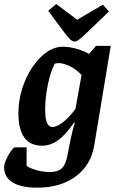

<svg xmlns="http://www.w3.org/2000/svg" viewBox="-55 -740 576 933"><path d="M125.8 172.1Q47.4 172.1 6.1 146.3Q-35.2 120.6 -35.2 72.1Q-35.2 61.6 -29.1 45.4Q-23 29.2 -14 13.4Q-5.1 -2.4 3.8 -13.2Q12.7 -24.1 18 -24H74.3V66.3Q93.8 79.3 125.8 87.7Q157.8 96 187.1 96Q225 96 244.3 78.9Q263.6 61.9 271.6 20.2Q281.2 -29.7 287.8 -61.4Q294.4 -93.1 299.4 -112Q304.5 -130.8 308.9 -142L305.1 -144.8Q264.8 -85.5 227.5 -58.7Q190.1 -32 149.4 -32Q92 -32 63.2 -71.7Q34.4 -111.4 34.4 -189.8Q34.4 -250.7 52.6 -308.6Q70.8 -366.5 101.8 -412.8Q132.8 -459.1 171.2 -486.1Q209.6 -513 251 -513Q280 -513 313.1 -504.1Q346.2 -495.2 377.7 -478.1L411.6 -517H483.2L403.1 -34.8Q387.5 62 313.3 117Q239.1 172.1 125.8 172.1ZM198.9 -122.8Q220.9 -122.8 250.6 -145.7Q280.2 -168.6 311.8 -210.9L341.3 -375.9Q312.8 -405.3 282.4 -419.3Q251.9 -433.3 231.2 -433.3Q221.1 -433.3 217.2 -432.5Q213.3 -431.7 209.7 -428.6Q200.6 -410.5 192.4 -385.4Q184.2 -360.3 178.1 -331Q171.9 -301.7 168.1 -270Q164.4 -238.4 164.4 -207Q164.4 -161.4 174.2 -142.1Q184.1 -122.8 198.9 -122.8ZM306.8 -538.1Q295.3 -538.1 283.1 -551.6Q270.8 -565.1 257.3 -582.5L179.3 -687.8L218.1 -720.4L320.1 -644.1L445.1 -717.3L474.1 -683.9L384.1 -597.2Q352.8 -567.1 335.4 -552.6Q318.1 -538.1 306.8 -538.1Z"/></svg>

Font: Faustina Light
Style: Italic
Weight: 300
Italic angle: -8°
Designer: Alfonso Garcia
Foundry: http://www.omnibus-type.com
Version: Version 1.200